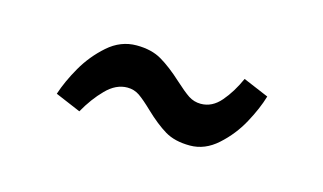

<svg xmlns="http://www.w3.org/2000/svg" viewBox="-32 -790 377 224"><g transform="rotate(15 157.0 -678.5)"><path d="M147 -658.5Q136.9 -668.2 130.4 -672.7Q123.9 -677.1 115.8 -677.1Q102 -677.1 90.1 -664.9Q78.1 -652.8 68.6 -635.8L37.9 -648.8Q43.2 -665 53.3 -682.6Q63.4 -700.2 78.8 -713.8Q94.2 -727.4 113.4 -727.4Q131.6 -727.4 143.9 -720.1Q156.2 -712.9 170.8 -699.5Q181.4 -689.8 188.1 -685.3Q194.9 -680.9 203 -680.9Q216.8 -680.9 227.1 -693Q237.5 -705.1 245.1 -722.2L275.9 -709.2Q271.4 -693.8 261.6 -675.8Q251.8 -657.8 236.6 -644.2Q221.5 -630.6 203.4 -630.6Q185.1 -630.6 173.1 -637.8Q161.1 -645 147 -658.5Z"/></g></svg>

Font: Didactic
Style: Regular
Weight: 400
Designer: Tyler Finck
Foundry: Etcetera Type Co
Version: Version 3.007;FEAKit 1.0